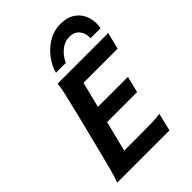

<svg xmlns="http://www.w3.org/2000/svg" viewBox="-269 -1084 1208 1208"><g transform="rotate(-45 335.0 -479.5)"><path d="M295.4 -422.9H562.5L535.6 -314.5H268.6L217.8 -111.3H343.8Q413.6 -111.3 460.9 -112.5Q508.3 -113.8 538.1 -118.7L508.8 0H43.9Q56.2 -28.8 70.8 -84Q85.4 -139.2 103.5 -210.4L174.8 -495.6Q192.4 -566.9 205.1 -621.8Q217.8 -676.8 219.7 -705.6H669.9L642.1 -594.2H338.4ZM656.2 -761.2H568.4V-768.6Q568.4 -809.6 544.9 -835.9Q521.5 -862.3 479 -862.3Q439 -862.3 403.1 -833.5Q367.2 -804.7 348.6 -761.2H260.7Q272.5 -808.1 305.9 -853.8Q339.4 -899.4 388.9 -929.2Q438.5 -959 498 -959Q554.2 -959 590.1 -936.3Q626 -913.6 643.6 -877.4Q661.1 -841.3 661.1 -800.8Q661.1 -780.3 656.2 -761.2Z"/></g></svg>

Font: Andika
Style: Bold Italic
Weight: 700
Italic angle: -14°
Designer: Victor Gaultney, Annie Olsen, Julie Remington, Don Collingsworth, Eric Hays, Becca Hirsbrunner
Foundry: SIL International
Version: Version 6.101